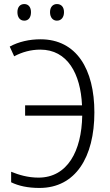

<svg xmlns="http://www.w3.org/2000/svg" viewBox="-20 -918 545 948"><path d="M66 -858C66 -832 79 -816 100 -816C120 -816 133 -831 133 -858C133 -883 120 -898 100 -898C79 -898 66 -883 66 -858ZM227 -858C227 -832 241 -816 261 -816C282 -816 296 -832 296 -858C296 -884 282 -898 261 -898C241 -898 227 -883 227 -858ZM179 -673C313 -673 378 -554 385 -398H104V-347H386C383 -172 313 -41 170 -41C117 -41 72 -55 35 -70V-18C72 0 118 10 175 10C353 10 446 -142 446 -363C446 -576 358 -724 180 -724C125 -724 72 -712 28 -688L50 -640C89 -661 133 -673 179 -673Z"/></svg>

Font: Noto Sans Display SemiCondensed Light
Style: Regular
Weight: 300
Width: 4
Designer: Monotype Design Team
Foundry: Monotype Imaging Inc.
Version: Version 1.900